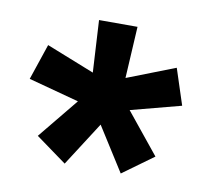

<svg xmlns="http://www.w3.org/2000/svg" viewBox="-54 -796 567 516"><g transform="rotate(10 229.5 -538.0)"><path d="M153 -340 69 -401 159 -511 21 -548 54 -646 185 -594 177 -736H282L274 -595L405 -646L437 -548L300 -512L390 -401L306 -340L230 -460Z"/></g></svg>

Font: Mulish ExtraLight ExtraBold
Style: Regular
Weight: 800
Version: Version 3.603